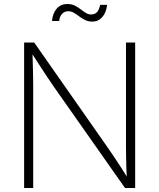

<svg xmlns="http://www.w3.org/2000/svg" viewBox="-20 -940 796 960"><path d="M100.6 0V-727.5H150.9L517.6 -203.6Q533.7 -181.2 551 -154.8Q568.4 -128.4 586.7 -100.3Q605 -72.3 623 -42.5L614.3 -41.5Q612.8 -71.3 611.8 -100.6Q610.8 -129.9 610.4 -157.5Q609.9 -185.1 609.9 -209.5V-727.5H655.8V0H605L249.5 -505.9Q231.4 -531.7 213.6 -558.8Q195.8 -585.9 175.8 -616.7Q155.8 -647.5 132.3 -684.1L142.1 -685.5Q143.1 -650.4 144 -618.2Q145 -585.9 145.5 -557.9Q146 -529.8 146 -506.3V0ZM441.4 -832Q421.4 -832 405.5 -839.8Q389.6 -847.7 376.2 -857.9Q362.8 -868.2 349.6 -876Q336.4 -883.8 321.8 -883.8Q301.8 -883.8 289.8 -870.1Q277.8 -856.4 275.9 -835H240.2Q242.7 -871.6 262.7 -895.8Q282.7 -919.9 316.4 -919.9Q338.4 -919.9 354.2 -911.9Q370.1 -903.8 383.3 -893.6Q396.5 -883.3 408.9 -875.5Q421.4 -867.7 435.5 -867.7Q453.6 -867.7 464.6 -878.9Q475.6 -890.1 480.5 -915.5H515.6Q511.2 -877.4 491.5 -854.7Q471.7 -832 441.4 -832Z"/></svg>

Font: Inter 17pt ExtraLight
Style: Regular
Weight: 250
Version: Version 4.001;git-66647c0bb